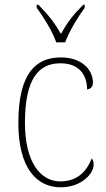

<svg xmlns="http://www.w3.org/2000/svg" viewBox="-20 -786 451 816"><path d="M219 -606H257C273 -651 312 -715 340 -753V-766H334C288 -720 266 -690 239 -642C211 -690 188 -720 143 -766H136V-753C164 -715 204 -651 219 -606ZM238 10C328 10 378 -50 378 -85C378 -98 375 -106 370 -113C350 -62 313 -16 238 -15C152 -14 86 -97 86 -264C86 -456 147 -517 237 -517C315 -517 350 -469 350 -406C363 -407 375 -416 375 -434C375 -492 325 -542 239 -542C133 -542 58 -476 58 -263C58 -70 137 10 238 10Z"/></svg>

Font: Noto Serif Sinhala SemiCondensed Thin
Style: Regular
Weight: 100
Width: 4
Designer: Jelle Bosma - Monotype Design Team
Foundry: Monotype Imaging Inc.
Version: Version 2.007